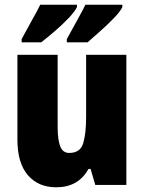

<svg xmlns="http://www.w3.org/2000/svg" viewBox="-20 -786 611 816"><path d="M517 -553V0H385L365 -68H356Q313 10 219 10Q143 10 98.5 -41.5Q54 -93 54 -193V-553H225V-248Q225 -192 236 -164Q247 -136 274 -136Q321 -136 333.5 -177Q346 -218 346 -289V-553ZM500 -756Q491 -737 464.5 -709.5Q438 -682 406.5 -654Q375 -626 352 -606H264V-620Q289 -666 310.5 -704.5Q332 -743 343 -766H500ZM307 -756Q298 -737 272 -709.5Q246 -682 214 -654.5Q182 -627 155 -606H72V-620Q97 -667 118.5 -705Q140 -743 151 -766H307Z"/></svg>

Font: Noto Sans Telugu Condensed Black
Style: Regular
Weight: 900
Width: 3
Designer: Jelle Bosma - Monotype Design Team
Foundry: Monotype Imaging Inc.
Version: Version 2.005; ttfautohint (v1.8.4.7-5d5b)